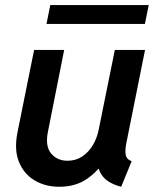

<svg xmlns="http://www.w3.org/2000/svg" viewBox="-20 -714 602 742"><path d="M209 7.8Q155.3 7.8 113.8 -16.8Q72.3 -41.5 53.2 -88.4Q34.2 -135.3 47.4 -201.7L111.8 -521H228L165.5 -206.1Q153.8 -149.9 177.2 -121.3Q200.7 -92.8 240.7 -92.8Q272.9 -92.8 297.6 -109.1Q322.3 -125.5 338.6 -152.8Q355 -180.2 361.3 -212.4L423.8 -521H540.5L467.8 -158.7Q462.9 -133.3 465.8 -116Q468.8 -98.6 488.8 -90.8L448.2 7.8Q398.4 -5.4 376.5 -33.2Q354.5 -61 360.8 -95.2L396 -61.5H329.1L386.7 -98.1Q359.4 -52.2 315.4 -22.2Q271.5 7.8 209 7.8ZM159.7 -621.6 174.3 -694.3H554.7L540 -621.6Z"/></svg>

Font: Reddit Sans SemiBold
Style: Italic
Weight: 600
Italic angle: -11.25°
Designer: Stephen Hutchings
Version: Version 1.013